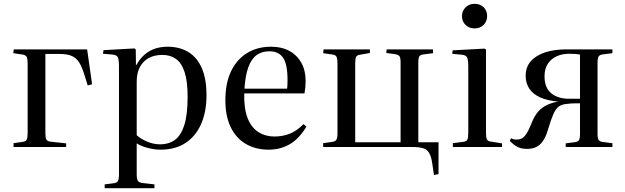

<svg xmlns="http://www.w3.org/2000/svg" viewBox="-20 -771 3278 1007"><path d="M51 0V-20L99 -27Q116 -29 120.5 -39.5Q125 -50 125 -75V-439Q125 -463 120 -472.5Q115 -482 98 -485L50 -492L52 -512H437L463 -329L440 -323L421 -384Q409 -422 394.5 -444.5Q380 -467 356.5 -477.5Q333 -488 293 -488H218V-71Q218 -49 223 -39.5Q228 -30 245 -28L327 -19V0Z M529 216V196L577 190Q592 188 598 179Q604 170 604 143V-422Q604 -460 597.5 -471.5Q591 -483 569 -485L520 -489L523 -508L685 -517L692 -512L693 -430H695Q715 -465 740 -486Q765 -507 795 -516.5Q825 -526 858 -526Q922 -526 968 -498Q1014 -470 1038.5 -413.5Q1063 -357 1063 -271Q1063 -185 1035 -121Q1007 -57 953.5 -21.5Q900 14 821 14Q791 14 755.5 5Q720 -4 697 -19V143Q697 167 703 177Q709 187 729 189L790 196V216ZM821 -14Q865 -14 897 -37Q929 -60 946.5 -114.5Q964 -169 964 -264Q964 -344 948.5 -392Q933 -440 903.5 -461.5Q874 -483 832 -483Q789 -483 759 -466Q729 -449 713 -418Q697 -387 697 -343V-62Q717 -43 751 -28.5Q785 -14 821 -14Z M1389 14Q1321 14 1269.5 -16Q1218 -46 1190 -104Q1162 -162 1162 -245Q1162 -335 1192 -397.5Q1222 -460 1276 -493Q1330 -526 1402 -526Q1457 -526 1497.5 -504Q1538 -482 1560.5 -441.5Q1583 -401 1583 -347Q1583 -330 1581.5 -314Q1580 -298 1577 -281H1261Q1259 -202 1278.5 -152Q1298 -102 1335 -78.5Q1372 -55 1419 -55Q1461 -55 1498 -69Q1535 -83 1572 -120L1587 -107Q1549 -43 1499.5 -14.5Q1450 14 1389 14ZM1262 -306H1486Q1487 -315 1487.5 -326.5Q1488 -338 1488 -351Q1488 -435 1464.5 -468.5Q1441 -502 1393 -502Q1354 -502 1326.5 -482.5Q1299 -463 1283 -420Q1267 -377 1262 -306Z M2256 147 2248 92Q2243 55 2233 35Q2223 15 2202.5 7.5Q2182 0 2142 0H1675V-20L1723 -27Q1739 -29 1744.5 -38.5Q1750 -48 1750 -72V-438Q1750 -463 1745 -473Q1740 -483 1724 -485L1675 -492L1677 -512H1920V-493L1868 -484Q1853 -482 1848 -473Q1843 -464 1843 -440V-25H2081V-444Q2081 -467 2075.5 -475.5Q2070 -484 2052 -487L2006 -493L2008 -512H2251V-492L2204 -486Q2185 -484 2179.5 -475.5Q2174 -467 2174 -443V-25H2280V142Z M2355 0V-20L2409 -27Q2427 -29 2431.5 -39.5Q2436 -50 2436 -76V-422Q2436 -457 2430 -469.5Q2424 -482 2402 -484L2352 -489L2354 -507L2521 -516L2529 -511V-72Q2529 -49 2534 -39.5Q2539 -30 2556 -28L2613 -19V0ZM2469 -622Q2441 -622 2422 -640Q2403 -658 2403 -686Q2403 -714 2422 -732.5Q2441 -751 2469 -751Q2498 -751 2516.5 -733Q2535 -715 2535 -687Q2535 -659 2516.5 -640.5Q2498 -622 2469 -622Z M2745 10Q2715 10 2695 0Q2675 -10 2654 -32L2660 -46Q2668 -42 2674.5 -40.5Q2681 -39 2689 -39Q2705 -39 2717.5 -45.5Q2730 -52 2742.5 -72Q2755 -92 2770 -130Q2781 -157 2796.5 -178Q2812 -199 2837 -214Q2862 -229 2900 -237L2909 -238Q2851 -243 2812.5 -260.5Q2774 -278 2755.5 -307Q2737 -336 2737 -373Q2737 -420 2764.5 -450.5Q2792 -481 2839.5 -496.5Q2887 -512 2949 -512H3192V-492L3144 -486Q3126 -484 3120 -475.5Q3114 -467 3114 -443V-67Q3114 -45 3120 -36.5Q3126 -28 3144 -26L3192 -20V0H2947V-19L2992 -25Q3011 -27 3016.5 -36Q3022 -45 3022 -68V-229Q3013 -229 3001.5 -229Q2990 -229 2977.5 -228.5Q2965 -228 2953 -226Q2927 -224 2911 -212.5Q2895 -201 2882.5 -173Q2870 -145 2854 -91Q2843 -53 2827 -30.5Q2811 -8 2790.5 1Q2770 10 2745 10ZM2965 -253H3022V-485Q3012 -487 2998 -488Q2984 -489 2964 -489Q2929 -489 2900 -476Q2871 -463 2853.5 -437Q2836 -411 2836 -371Q2836 -310 2871.5 -281.5Q2907 -253 2965 -253Z"/></svg>

Font: Literata 60pt
Style: Regular
Weight: 400
Designer: Latin by Veronika Burian and Jose Scaglione. Greek by Irene Vlachou. Cyrillic by Vera Evstafieva.
Foundry: TypeTogether
Version: Version 3.002